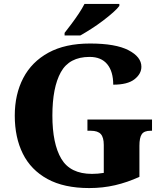

<svg xmlns="http://www.w3.org/2000/svg" viewBox="-20 -945 832 975"><path d="M433 10Q305 10 221 -36Q137 -82 96 -164.5Q55 -247 55 -358Q55 -466 98 -548.5Q141 -631 226 -677.5Q311 -724 437 -724Q567 -724 632.5 -690Q698 -656 698 -606Q698 -570 663 -542.5Q628 -515 555 -515Q555 -582 524.5 -619Q494 -656 435 -656Q332 -656 289 -578.5Q246 -501 246 -358Q246 -215 291.5 -138.5Q337 -62 447 -62Q476 -62 507 -67V-209Q507 -247 492 -264Q477 -281 441 -281H424V-338H752V-281H744Q712 -281 700 -263.5Q688 -246 688 -205V-47Q627 -19 564.5 -4.5Q502 10 433 10ZM308 -778Q323 -797 342.5 -823Q362 -849 380 -876Q398 -903 409 -925H586V-915Q577 -902 554.5 -882Q532 -862 503 -840Q474 -818 443.5 -798.5Q413 -779 388 -765H308Z"/></svg>

Font: Noto Serif ExtraBold
Style: Regular
Weight: 800
Designer: Monotype Design Team
Foundry: Monotype Imaging Inc.
Version: Version 2.014